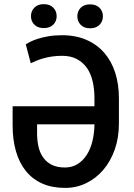

<svg xmlns="http://www.w3.org/2000/svg" viewBox="-20 -890 640 920"><path d="M277.3 -721.2Q343.8 -721.2 394.8 -698.7Q445.8 -676.3 480.2 -636.2Q514.6 -596.2 532.2 -541Q549.8 -485.8 549.8 -419.9V-298.3Q549.8 -230 529.8 -173.3Q509.8 -116.7 474.6 -75.7Q439.5 -34.7 392.3 -12Q345.2 10.7 291 10.3Q229 10.3 182.1 -10.7Q135.3 -31.7 103.8 -70.8Q72.3 -109.9 56.4 -165.3Q40.5 -220.7 40.5 -289.6V-380.9H432.6V-419.9Q432.6 -461.4 424.3 -498.5Q416 -535.6 397.5 -563Q378.9 -590.3 349.4 -606.4Q319.8 -622.6 277.3 -622.6Q251 -622.6 228.5 -619.1Q206.1 -615.7 187.5 -610.4Q168.9 -605 154.1 -598.9Q139.2 -592.8 127.4 -586.9L103.5 -677.7Q110.4 -682.1 124.5 -689.5Q138.7 -696.8 160.4 -703.9Q182.1 -710.9 211.4 -716.1Q240.7 -721.2 277.3 -721.2ZM291 -87.4Q325.2 -87.4 351.3 -103.5Q377.4 -119.6 395.5 -147.7Q413.6 -175.8 422.9 -213.6Q432.1 -251.5 432.6 -294.4H157.7V-250Q157.7 -216.3 164.6 -186.5Q171.4 -156.7 187.3 -134.8Q203.1 -112.8 228.5 -100.1Q253.9 -87.4 291 -87.4ZM128.4 -812.5Q128.4 -836.9 144.8 -853.5Q161.1 -870.1 189.9 -870.1Q218.8 -870.1 235.1 -853.5Q251.5 -836.9 251.5 -812.5Q251.5 -788.1 235.1 -771.7Q218.8 -755.4 189.9 -755.4Q161.1 -755.4 144.8 -771.7Q128.4 -788.1 128.4 -812.5ZM350.6 -812Q350.6 -836.4 366.7 -852.8Q382.8 -869.1 411.6 -869.1Q440.4 -869.1 456.8 -852.8Q473.1 -836.4 473.1 -812Q473.1 -787.6 456.8 -771Q440.4 -754.4 411.6 -754.4Q382.8 -754.4 366.7 -771Q350.6 -787.6 350.6 -812Z"/></svg>

Font: Roboto Mono
Style: Regular
Weight: 500
Designer: Google
Version: Version 2.000986; 2015; ttfautohint (v1.3)